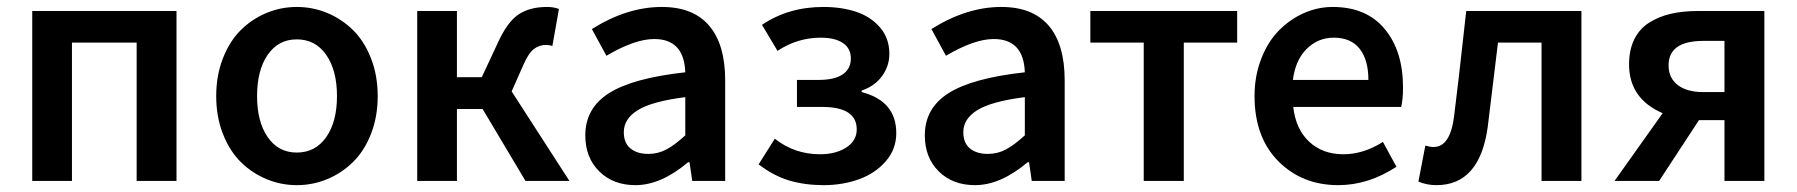

<svg xmlns="http://www.w3.org/2000/svg" viewBox="-20 -523 5194 555"><path d="M73.2 0V-491.2H490.2V0H375V-399.9H188V0Z M837.9 12.2Q792 12.2 750 -5.4Q708 -22.9 675.8 -54.9Q643.6 -86.9 624.3 -136.2Q605 -185.5 605 -245.1Q605 -304.7 624.3 -354.2Q643.6 -403.8 675.8 -435.8Q708 -467.8 750 -485.4Q792 -502.9 837.9 -502.9Q884.3 -502.9 926.3 -485.4Q968.3 -467.8 1000.7 -435.8Q1033.2 -403.8 1052.5 -354.2Q1071.8 -304.7 1071.8 -245.1Q1071.8 -185.5 1052.5 -136.2Q1033.2 -86.9 1000.7 -54.9Q968.3 -22.9 926.3 -5.4Q884.3 12.2 837.9 12.2ZM837.9 -82Q891.6 -82 922.9 -126.5Q954.1 -170.9 954.1 -245.1Q954.1 -319.8 922.9 -364.5Q891.6 -409.2 837.9 -409.2Q784.7 -409.2 753.9 -364.7Q723.1 -320.3 723.1 -245.1Q723.1 -170.9 753.9 -126.5Q784.7 -82 837.9 -82Z M1186 0V-491.2H1300.8V-299.8H1372.6L1418.9 -398.9Q1446.3 -459.5 1478.8 -481.2Q1511.2 -502.9 1561 -502.9Q1581.1 -502.9 1595.7 -497.1L1576.7 -390.1Q1567.9 -393.1 1558.6 -393.1Q1538.6 -393.1 1523.2 -381.3Q1507.8 -369.6 1492.7 -335L1459 -258.8L1626 0H1499L1375 -208H1300.8V0Z M1816.9 12.2Q1752.4 12.2 1712.2 -27.6Q1671.9 -67.4 1671.9 -131.8Q1671.9 -210.4 1740.7 -253.9Q1809.6 -297.4 1960.9 -314Q1957.5 -410.2 1871.1 -410.2Q1814.9 -410.2 1732.9 -361.8L1690.9 -439Q1792.5 -502.9 1893.1 -502.9Q1983.9 -502.9 2030 -448.7Q2076.2 -394.5 2076.2 -291V0H1981L1973.1 -54.2H1969.2Q1890.6 12.2 1816.9 12.2ZM1854 -78.1Q1882.3 -78.1 1906.5 -91.1Q1930.7 -104 1960.9 -131.8V-242.2Q1864.7 -230 1824 -204.8Q1783.2 -179.7 1783.2 -141.1Q1783.2 -109.4 1802.5 -93.8Q1821.8 -78.1 1854 -78.1Z M2360.8 12.2Q2306.6 12.2 2261.5 -1.2Q2216.3 -14.6 2172.9 -47.9L2219.7 -122.1Q2276.4 -77.1 2350.6 -77.1Q2396 -77.1 2426.3 -96.7Q2456.5 -116.2 2456.5 -148.9Q2456.5 -213.9 2356.4 -213.9H2283.7V-292H2346.7Q2392.6 -292 2416 -308.1Q2439.5 -324.2 2439.5 -354Q2439.5 -383.3 2416.5 -398.7Q2393.6 -414.1 2352.5 -414.1Q2285.2 -414.1 2227.5 -376L2182.6 -451.2Q2259.3 -502.9 2359.9 -502.9Q2412.6 -502.9 2454.6 -489Q2496.6 -475.1 2523.7 -443.8Q2550.8 -412.6 2550.8 -367.2Q2550.8 -332.5 2530 -303.5Q2509.3 -274.4 2470.7 -261.2V-256.8Q2570.8 -231 2570.8 -138.2Q2570.8 -91.8 2540.5 -56.9Q2510.3 -22 2463.1 -4.9Q2416 12.2 2360.8 12.2Z M2798.3 12.2Q2733.9 12.2 2693.6 -27.6Q2653.3 -67.4 2653.3 -131.8Q2653.3 -210.4 2722.2 -253.9Q2791 -297.4 2942.4 -314Q2939 -410.2 2852.5 -410.2Q2796.4 -410.2 2714.4 -361.8L2672.4 -439Q2773.9 -502.9 2874.5 -502.9Q2965.3 -502.9 3011.5 -448.7Q3057.6 -394.5 3057.6 -291V0H2962.4L2954.6 -54.2H2950.7Q2872.1 12.2 2798.3 12.2ZM2835.4 -78.1Q2863.8 -78.1 2887.9 -91.1Q2912.1 -104 2942.4 -131.8V-242.2Q2846.2 -230 2805.4 -204.8Q2764.6 -179.7 2764.6 -141.1Q2764.6 -109.4 2783.9 -93.8Q2803.2 -78.1 2835.4 -78.1Z M3286.1 0V-399.9H3131.8V-491.2H3556.2V-399.9H3401.9V0Z M3848.6 12.2Q3743.7 12.2 3675 -57.1Q3606.4 -126.5 3606.4 -245.1Q3606.4 -303.2 3625.5 -352.5Q3644.5 -401.9 3676.3 -434.3Q3708 -466.8 3748.5 -484.9Q3789.1 -502.9 3832.5 -502.9Q3929.7 -502.9 3982.7 -439.2Q4035.6 -375.5 4035.6 -270Q4035.6 -236.3 4030.3 -213.9H3718.3Q3725.6 -149.4 3764.4 -113.3Q3803.2 -77.1 3863.3 -77.1Q3921.4 -77.1 3977.5 -112.8L4016.6 -41Q3935.5 12.2 3848.6 12.2ZM3717.3 -292H3935.5Q3935.5 -350.1 3910.2 -382.1Q3884.8 -414.1 3835.4 -414.1Q3790 -414.1 3757.3 -381.8Q3724.6 -349.6 3717.3 -292Z M4132.3 12.2Q4104.5 12.2 4080.1 2L4100.1 -102.1Q4113.8 -98.1 4124 -98.1Q4171.9 -98.1 4183.1 -186Q4193.8 -268.1 4218.3 -491.2H4551.3V0H4436V-399.9H4310.1Q4305.2 -359.4 4295.2 -277.3Q4285.2 -195.3 4280.3 -154.8Q4256.8 12.2 4132.3 12.2Z M4964.8 0V-175.8H4893.1H4891.1L4775.9 0H4647L4786.1 -195.8Q4689 -237.8 4689 -336.9Q4689 -378.9 4704.1 -409.4Q4719.2 -439.9 4747.1 -457.5Q4774.9 -475.1 4809.8 -483.2Q4844.7 -491.2 4888.2 -491.2H5080.1V0ZM4903.8 -256.8H4964.8V-404.8H4903.8Q4803.2 -404.8 4803.2 -334Q4803.2 -297.9 4829.6 -277.3Q4856 -256.8 4903.8 -256.8Z"/></svg>

Font: Toshiba Sans Medium
Style: Regular
Weight: 500
Designer: Paul D. Hunt
Foundry: Toshiba Corporation
Version: Version 2.020;PS 2.0;hotconv 1.0.86;makeotf.lib2.5.63406